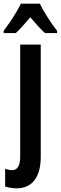

<svg xmlns="http://www.w3.org/2000/svg" viewBox="-50 -786 331 1046"><path d="M40 240Q25 240 6.5 237Q-12 234 -22 230V133Q-2 141 16 141Q60 141 60 67V-543H172V68Q172 151 138 195.5Q104 240 40 240ZM167 -766Q183 -733 208.5 -693Q234 -653 261 -618V-606H195Q176 -623 156.5 -644.5Q137 -666 115 -692Q93 -666 72.5 -643Q52 -620 36 -606H-30V-618Q-14 -639 4.5 -666Q23 -693 38.5 -719.5Q54 -746 64 -766Z"/></svg>

Font: Noto Sans ExtraCondensed SemiBold
Style: Regular
Weight: 600
Width: 2
Designer: Monotype Design Team
Foundry: Monotype Imaging Inc.
Version: Version 2.013; ttfautohint (v1.8.4.7-5d5b)